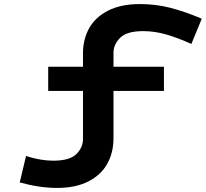

<svg xmlns="http://www.w3.org/2000/svg" viewBox="-20 -753 1012 944"><path d="M538 -493V-425H786V-306H538V-73Q538 -3 507.5 52Q477 107 414.5 139Q352 171 260 171Q175 171 77 144L108 14Q179 37 242 37Q322 37 355 5Q388 -27 388 -70V-306H217V-425H388V-490Q388 -560 418.5 -614.5Q449 -669 512 -701Q575 -733 668 -733Q745 -733 816 -715Q887 -697 972 -661L921 -537Q852 -568 795.5 -584Q739 -600 684 -600Q604 -600 571 -567.5Q538 -535 538 -493Z"/></svg>

Font: BioRhyme Expanded ExtraBold
Style: Regular
Weight: 800
Width: 7
Designer: Aoife Mooney
Foundry: Aoife Mooney Type
Version: Version 1.001